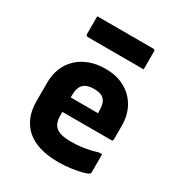

<svg xmlns="http://www.w3.org/2000/svg" viewBox="-184 -900 968 1036"><g transform="rotate(30 300.0 -381.5)"><path d="M302 -552Q373 -552 424 -523Q475 -494 502.5 -444Q530 -394 530 -330V-244Q530 -241 529 -238.5Q528 -236 525.5 -235Q523 -234 520 -234H300Q283 -234 265 -234Q247 -234 230 -234H185V-324H385Q385 -328 385 -330.5Q385 -333 385 -337Q385 -362 380 -379.5Q375 -397 364 -408Q354 -418 339 -422.5Q324 -427 302 -427Q257 -427 236 -406Q215 -385 215 -337V-210Q215 -195 217.5 -183Q220 -171 224.5 -161.5Q229 -152 236 -145Q251 -130 275.5 -124Q300 -118 332 -118Q368 -118 396 -121.5Q424 -125 448.5 -130.5Q473 -136 495 -143H515Q515 -115 515 -86.5Q515 -58 515 -29Q515 -27 514 -25Q513 -23 511 -21Q504 -14 476 -6.5Q448 1 409 6.5Q370 12 331 12Q264 12 213.5 -3.5Q163 -19 130.5 -48.5Q98 -78 81.5 -119.5Q65 -161 65 -212V-330Q65 -378 81 -418.5Q97 -459 128 -489Q159 -519 203 -535.5Q247 -552 302 -552ZM120 -775H469Q474 -775 477 -772Q480 -769 480 -764Q480 -745 480 -726.5Q480 -708 480 -690Q480 -672 480 -652H131Q128 -652 125.5 -653.5Q123 -655 121.5 -657.5Q120 -660 120 -663Q120 -683 120 -701Q120 -719 120 -737.5Q120 -756 120 -775Z"/></g></svg>

Font: Recursive ExtraBold
Style: Regular
Weight: 800
Version: Version 1.085